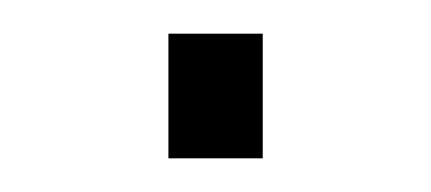

<svg xmlns="http://www.w3.org/2000/svg" viewBox="-20 -245 256 114"><path d="M80 -151V-225H136V-151Z"/></svg>

Font: TitilliumWeb ExtraLight
Style: Regular
Weight: 400
Designer: Mohamed Gaber, Accademia di Belle Arti di Urbino and others
Foundry: Kief Type Foundry, Accademia di Belle Arti di Urbino and others
Version: Version 3.000; ttfautohint (v1.8.2)